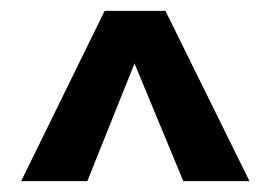

<svg xmlns="http://www.w3.org/2000/svg" viewBox="-20 -861 499 354"><path d="M440 -527H318L228 -744L141 -527H19L173 -841H285Z"/></svg>

Font: Fira Sans Compressed Medium
Style: Regular
Weight: 500
Width: 1
Designer: bBox Type GmbH & Carrois Corporate GbR & Edenspiekermann AG
Foundry: bBox Type GmbH & Carrois Corporate GbR & Edenspiekermann AG
Version: Version 4.301